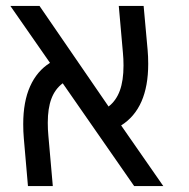

<svg xmlns="http://www.w3.org/2000/svg" viewBox="-20 -629 640 649"><path d="M141.5 -214Q141.5 -191 143.5 -170.5L158.5 0H74.5L60.5 -161.5Q58.5 -184 58.5 -209.5Q58.5 -285.5 81.8 -337.2Q105 -389 149 -416.5L15 -609H113.5L347 -269Q372.5 -288.5 385 -322.5Q397.5 -356.5 397.5 -407.5Q397.5 -430.5 395.5 -450.5L381.5 -609H465.5L479 -460Q481 -438 481 -413Q481 -262.5 389.5 -205L532 0H433.5L192 -347.5Q166 -328 153.8 -295.5Q141.5 -263 141.5 -214Z"/></svg>

Font: JuliaMono Light
Style: Italic
Weight: 300
Italic angle: -9°
Monospace: yes
Designer: cormullion
Foundry: corm
Version: Version 0.054; ttfautohint (v1.8.4)